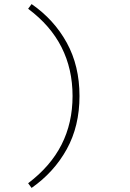

<svg xmlns="http://www.w3.org/2000/svg" viewBox="-20 -749 640 942"><path d="M135 173 118 150Q228 67 282 -39.5Q336 -146 336 -278Q336 -410 282 -517Q228 -624 118 -706L135 -729Q245 -653 307.5 -539.5Q370 -426 370 -278Q370 -130 307.5 -17Q245 96 135 173Z"/></svg>

Font: Source Code Pro ExtraLight ExtraLight
Style: Regular
Weight: 250
Monospace: yes
Version: Version 1.018;hotconv 1.0.116;makeotfexe 2.5.65601